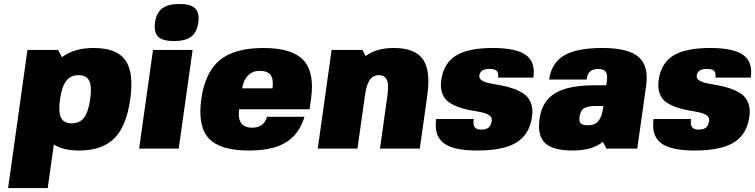

<svg xmlns="http://www.w3.org/2000/svg" viewBox="-20 -753 3827 973"><path d="M455.1 -509.8Q571.3 -509.8 615.2 -448Q659.2 -386.2 640.1 -250Q621.1 -113.8 559.3 -52Q497.6 9.8 381.3 9.8Q298.8 9.8 252.9 -21L221.7 200.2H21L119.1 -500H274.4L293.9 -462.9Q354 -509.8 455.1 -509.8ZM378.4 -372.1Q337.9 -372.1 315.7 -343.3Q293.5 -314.5 284.2 -250Q274.9 -185.5 289.1 -156.7Q303.2 -127.9 343.8 -127.9Q383.8 -127.9 405.8 -156.7Q427.7 -185.5 437 -250Q446.3 -314.5 432.4 -343.3Q418.5 -372.1 378.4 -372.1Z M885.7 0H685.1L755.4 -500H956.1ZM889.2 -732.9Q946.3 -732.9 969 -710.4Q991.7 -688 984.9 -639.2Q978 -589.4 948.7 -567.1Q919.4 -544.9 861.3 -544.9Q804.2 -544.9 781.5 -567.1Q758.8 -589.4 765.6 -639.2Q772.5 -688 802 -710.4Q831.5 -732.9 889.2 -732.9Z M1548.8 -199.2H1191.9Q1179.2 -106 1257.8 -106Q1287.6 -106 1305.9 -119.1Q1324.2 -132.3 1333.5 -161.1H1523.4Q1495.1 -71.3 1428.2 -30.8Q1361.3 9.8 1241.2 9.8Q1095.2 9.8 1038.1 -51.8Q981 -113.3 1000 -250Q1019 -386.7 1093.8 -448.2Q1168.5 -509.8 1314.5 -509.8Q1460 -509.8 1517.6 -448.2Q1575.2 -386.7 1556.2 -251ZM1295.4 -394Q1260.3 -394 1236.8 -370.4Q1213.4 -346.7 1207.5 -305.2H1360.8Q1367.2 -351.6 1351.3 -372.8Q1335.4 -394 1295.4 -394Z M1832.5 -469.2H1833.5Q1886.2 -509.8 1976.1 -509.8Q2082.5 -509.8 2122.8 -452.9Q2163.1 -396 2145.5 -270L2107.4 0H1905.8L1943.4 -270Q1951.2 -323.7 1940.7 -347.9Q1930.2 -372.1 1899.9 -372.1Q1870.6 -372.1 1853.8 -347.7Q1836.9 -323.2 1829.6 -270L1791.5 0H1590.3L1660.6 -500H1816.9Z M2409.2 -369.1Q2407.2 -354.5 2422.1 -345.2Q2437 -335.9 2462.4 -330.8Q2487.8 -325.7 2518.8 -320.3Q2549.8 -314.9 2579.8 -304.4Q2609.9 -293.9 2633.8 -278.1Q2657.7 -262.2 2669.9 -232.4Q2682.1 -202.6 2676.3 -162.1Q2663.6 -71.8 2597.4 -31Q2531.2 9.8 2397.9 9.8Q2277.3 9.8 2228 -28.1Q2178.7 -65.9 2190.4 -149.9H2380.4Q2376.5 -121.6 2385.5 -108.9Q2394.5 -96.2 2418.9 -96.2Q2443.8 -96.2 2456.3 -106.7Q2468.8 -117.2 2472.2 -141.1Q2474.6 -157.7 2460.2 -168Q2445.8 -178.2 2421.4 -183.6Q2397 -189 2367.4 -193.8Q2337.9 -198.7 2308.8 -208.5Q2279.8 -218.3 2256.8 -233.4Q2233.9 -248.5 2222.2 -277.8Q2210.4 -307.1 2216.3 -348.1Q2228.5 -432.6 2290.5 -471.2Q2352.5 -509.8 2477.1 -509.8Q2596.2 -509.8 2645.3 -474.1Q2694.3 -438.5 2683.1 -359.9H2503.9Q2507.3 -383.3 2497.6 -393.6Q2487.8 -403.8 2462.4 -403.8Q2437 -403.8 2424.3 -395.8Q2411.6 -387.7 2409.2 -369.1Z M3035.2 -34.2Q2980.5 9.8 2882.8 9.8Q2782.2 9.8 2742.2 -28.3Q2702.1 -66.4 2714.4 -150.9Q2726.6 -240.2 2793 -280.5Q2859.4 -320.8 2993.7 -320.8H3052.2L3055.2 -339.8Q3060.1 -373.5 3050 -388.7Q3040 -403.8 3012.2 -403.8Q2984.9 -403.8 2970.7 -391.1Q2956.5 -378.4 2952.6 -350.1H2762.7Q2774.4 -434.1 2838.6 -471.9Q2902.8 -509.8 3033.2 -509.8Q3163.6 -509.8 3216.1 -464.4Q3268.6 -418.9 3254.4 -318.8L3209.5 0H3053.2ZM3037.6 -215.8H2997.6Q2961.9 -215.8 2941.9 -205.6Q2921.9 -195.3 2917 -162.1Q2913.6 -137.2 2922.9 -127.7Q2932.1 -118.2 2958 -118.2Q2994.6 -118.2 3012 -138.9Q3029.3 -159.7 3035.2 -198.2Z M3510.7 -369.1Q3508.8 -354.5 3523.7 -345.2Q3538.6 -335.9 3564 -330.8Q3589.4 -325.7 3620.4 -320.3Q3651.4 -314.9 3681.4 -304.4Q3711.4 -293.9 3735.4 -278.1Q3759.3 -262.2 3771.5 -232.4Q3783.7 -202.6 3777.8 -162.1Q3765.1 -71.8 3699 -31Q3632.8 9.8 3499.5 9.8Q3378.9 9.8 3329.6 -28.1Q3280.3 -65.9 3292 -149.9H3481.9Q3478 -121.6 3487.1 -108.9Q3496.1 -96.2 3520.5 -96.2Q3545.4 -96.2 3557.9 -106.7Q3570.3 -117.2 3573.7 -141.1Q3576.2 -157.7 3561.8 -168Q3547.4 -178.2 3522.9 -183.6Q3498.5 -189 3469 -193.8Q3439.5 -198.7 3410.4 -208.5Q3381.3 -218.3 3358.4 -233.4Q3335.4 -248.5 3323.7 -277.8Q3312 -307.1 3317.9 -348.1Q3330.1 -432.6 3392.1 -471.2Q3454.1 -509.8 3578.6 -509.8Q3697.8 -509.8 3746.8 -474.1Q3795.9 -438.5 3784.7 -359.9H3605.5Q3608.9 -383.3 3599.1 -393.6Q3589.4 -403.8 3564 -403.8Q3538.6 -403.8 3525.9 -395.8Q3513.2 -387.7 3510.7 -369.1Z"/></svg>

Font: Fivo Sans Black
Style: Regular
Weight: 900
Designer: Alexander Slobzheninov
Foundry: Alexander Slobzheninov
Version: 1.0